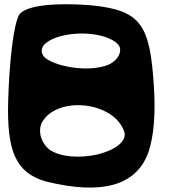

<svg xmlns="http://www.w3.org/2000/svg" viewBox="-20 -853 810 890"><path d="M18 -389C11 -157 50 -53 192 -12C447 51 612 12 669 -150C693 -225 701 -322 694 -442C676 -742 635 -806 397 -829C250 -840 103 -832 69 -785C42 -737 23 -562 18 -389ZM183 -644C233 -700 394 -715 485 -675C504 -667 519 -657 529 -645C548 -621 533 -577 483 -553C386 -514 224 -547 183 -591C171 -609 169 -624 183 -644ZM181 -296C234 -374 376 -386 473 -334C511 -314 540 -284 554 -248C574 -204 522 -159 431 -137C351 -119 261 -124 210 -159C164 -195 153 -259 181 -296Z"/></svg>

Font: Venom Sans
Style: Bd
Weight: 700
Version: Version 1.001